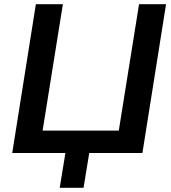

<svg xmlns="http://www.w3.org/2000/svg" viewBox="-20 -725 812 910"><path d="M263 165 290 0H38L150 -705H278L182 -106H543L639 -705H767L655 0H403L376 165Z"/></svg>

Font: Mulish ExtraLight
Style: Italic
Weight: 200
Italic angle: -9°
Designer: Vernon Adams
Foundry: Vernon Adams
Version: Version 3.603